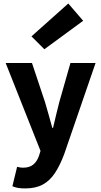

<svg xmlns="http://www.w3.org/2000/svg" viewBox="-20 -869 575 1090"><path d="M122.6 200.7Q99.1 200.7 82.5 197.8Q65.9 194.8 50.3 188.5L77.1 78.1Q88.4 81.1 95.7 82Q103 83 110.8 83Q148.9 83 170.4 64Q191.9 44.9 201.7 14.2L210 -12.2L12.2 -511.2H161.6L235.8 -288.6Q246.6 -253.9 256.3 -217.3Q266.1 -180.7 276.9 -143.1H281.2Q289.6 -179.2 298.3 -215.6Q307.1 -252 316.4 -288.6L379.9 -511.2H522.5L344.2 6.8Q320.3 70.3 291.7 113.5Q263.2 156.7 222.9 178.7Q182.6 200.7 122.6 200.7ZM231.9 -589.4 158.7 -662.6 367.7 -849.1 452.1 -751Z"/></svg>

Font: Akatab Black
Style: Regular
Weight: 900
Designer: SIL Global
Foundry: SIL Global
Version: Version 4.000